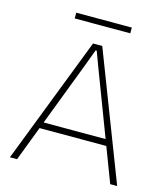

<svg xmlns="http://www.w3.org/2000/svg" viewBox="-126 -967 929 1065"><g transform="rotate(15 339.0 -435.0)"><path d="M313 -729H366L647 0H607L377 -605L343 -696H337L303 -605L72 0H31ZM139 -235H539V-199H139ZM179 -870H498V-837H179Z"/></g></svg>

Font: Mona Sans VF XLt
Style: Regular
Weight: 200
Designer: Deni Anggara
Foundry: GitHub
Version: Version 2.000;Glyphs 3.2.3 (3260)